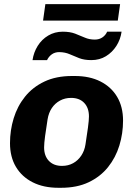

<svg xmlns="http://www.w3.org/2000/svg" viewBox="-20 -882 640 912"><path d="M257.5 10Q187 10 135.5 -16Q84 -42 55.8 -89.2Q27.5 -136.5 27.5 -202Q27.5 -263 45 -320.2Q62.5 -377.5 98.8 -422.8Q135 -468 190.8 -494.5Q246.5 -521 322 -521H335.5Q406 -521 457.2 -495Q508.5 -469 536.5 -421.8Q564.5 -374.5 564.5 -309Q564.5 -248 547 -190.8Q529.5 -133.5 493.2 -88.2Q457 -43 401.5 -16.5Q346 10 270 10ZM274.5 -94Q304 -94 327.2 -106.8Q350.5 -119.5 366 -142.8Q381.5 -166 386 -196Q393 -240.5 397.8 -275.8Q402.5 -311 402.5 -329Q402.5 -369.5 380 -393.2Q357.5 -417 317.5 -417Q288.5 -417 265 -404.2Q241.5 -391.5 226.2 -368.8Q211 -346 206 -315Q199 -271 194.2 -235.8Q189.5 -200.5 189.5 -182Q189.5 -141.5 212.2 -117.8Q235 -94 274.5 -94ZM134.5 -596.5Q140 -633.5 159.2 -664.2Q178.5 -695 209.2 -713.2Q240 -731.5 278 -731.5Q312.5 -731.5 336.8 -722.2Q361 -713 382.5 -703.5Q404 -694 430.5 -694Q451 -694 466.2 -704.2Q481.5 -714.5 489 -731.5H557.5Q552.5 -695 533 -664.2Q513.5 -633.5 483.2 -615Q453 -596.5 414 -596.5Q380 -596.5 356.2 -605.8Q332.5 -615 311 -624.5Q289.5 -634 261.5 -634.5Q241 -634.5 226.2 -624Q211.5 -613.5 203.5 -596.5ZM184.5 -784 195.5 -862.5H550.5L539.5 -784Z"/></svg>

Font: Chivo Medium
Style: Italic
Weight: 500
Italic angle: -8.05°
Designer: Hector Gatti
Foundry: Omnibus-Type
Version: Version 2.002